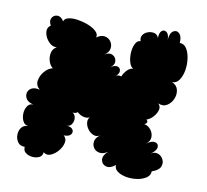

<svg xmlns="http://www.w3.org/2000/svg" viewBox="-70 -662 815 756"><g transform="rotate(10 337.0 -284.0)"><path d="M576 -25Q576 -9 561.5 1Q547 11 525.5 14.5Q504 18 482.5 14.5Q461 11 446.5 1Q432 -9 433 -25Q412 -8 395 -13Q378 -18 375.5 -35.5Q373 -53 394 -71Q376 -59 360.5 -61.5Q345 -64 337 -76Q329 -88 332 -103Q335 -118 353 -130Q340 -121 327 -125.5Q314 -130 304.5 -141.5Q295 -153 292.5 -167.5Q290 -182 299 -192Q288 -186 273.5 -190Q259 -194 249 -204Q241 -197 229 -199Q240 -192 241 -178Q242 -164 234 -153Q226 -142 210 -144Q232 -144 239 -134Q246 -124 239 -114Q232 -104 210 -104Q223 -94 219.5 -76.5Q216 -59 203 -43.5Q190 -28 173.5 -21Q157 -14 144 -25Q143 -10 130.5 -4Q118 2 102.5 0.5Q87 -1 76 -9.5Q65 -18 67 -33Q48 -33 39 -45.5Q30 -58 30 -74.5Q30 -91 39 -103.5Q48 -116 67 -116Q52 -117 45 -130.5Q38 -144 38.5 -161Q39 -178 47.5 -191Q56 -204 71 -203Q50 -208 42.5 -220Q35 -232 38 -244.5Q41 -257 53.5 -263.5Q66 -270 86 -265Q69 -279 72 -299Q75 -319 89.5 -336Q104 -353 122 -357Q110 -366 105 -383Q100 -400 104 -416.5Q108 -433 123 -441Q106 -439 91 -454.5Q76 -470 72.5 -490Q69 -510 85 -521Q75 -539 82.5 -551.5Q90 -564 104.5 -564Q119 -564 130 -546Q133 -558 149.5 -561.5Q166 -565 187.5 -561.5Q209 -558 229 -550Q249 -542 261 -530.5Q273 -519 269 -506Q287 -519 302.5 -516Q318 -513 326.5 -500.5Q335 -488 332.5 -472.5Q330 -457 312 -445Q330 -457 344 -450Q358 -443 359.5 -427.5Q361 -412 343 -399Q361 -412 372.5 -408Q384 -404 384 -391.5Q384 -379 367 -367Q379 -378 393 -372Q399 -387 410.5 -398.5Q422 -410 434 -410Q423 -416 418 -434Q413 -452 414.5 -472.5Q416 -493 423.5 -507.5Q431 -522 444 -522Q439 -536 446 -546.5Q453 -557 466 -561.5Q479 -566 491.5 -563Q504 -560 509 -546Q509 -568 518.5 -575.5Q528 -583 538 -575.5Q548 -568 548 -546Q550 -573 563 -581.5Q576 -590 587.5 -579.5Q599 -569 597 -542Q615 -542 625 -525.5Q635 -509 638 -485.5Q641 -462 637 -439Q633 -416 622 -400Q611 -384 594 -385Q614 -376 618 -358Q622 -340 614.5 -322Q607 -304 591 -294Q575 -284 555 -293Q566 -282 562 -267.5Q558 -253 546.5 -240Q535 -227 520 -222Q526 -218 525 -212.5Q524 -207 515 -203Q531 -200 541.5 -186.5Q552 -173 551.5 -156.5Q551 -140 534 -128Q556 -144 570 -140Q584 -136 582.5 -122Q581 -108 559 -92Q574 -103 588.5 -97.5Q603 -92 609.5 -78Q616 -64 609.5 -49Q603 -34 576 -25Z"/></g></svg>

Font: Rubik Bubbles
Style: Regular
Weight: 400
Designer: Hubert and Fischer, NaN
Foundry: Hubert and Fischer, NaN
Version: Version 2.200